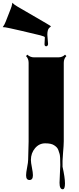

<svg xmlns="http://www.w3.org/2000/svg" viewBox="-122 -1068 573 1398"><path d="M202.1 -746.6 204.6 -796.4Q204.6 -802.2 170.9 -811Q137.2 -819.8 33 -843.8Q-71.3 -867.7 -83 -868.9Q-94.7 -870.1 -98.4 -870.1Q-102.1 -870.1 -102.1 -870.8Q-102.1 -871.6 -99.1 -875Q-89.8 -886.7 -80.6 -910.2L-43.9 -1003.9Q-35.6 -1024.9 -34.2 -1036.6Q-32.7 -1048.3 -32.2 -1048.3Q-31.7 -1048.3 -28.8 -1044.9Q-17.1 -1032.7 4.4 -1020.5L214.4 -898.4Q249 -877.9 249 -876.5Q249 -875 244.9 -872.1Q240.7 -869.1 235.8 -864.3Q222.7 -851.1 222.7 -814.5L228 -748Q228 -740.2 223.9 -735.6Q219.7 -731 214.4 -731Q202.1 -731 202.1 -746.6ZM311.5 263.2 316.9 133.3Q316.9 70.3 312.3 53.7Q307.6 37.1 302.7 24.4Q297.9 11.7 290 3.9Q282.2 -3.9 271.5 -10.7Q251 -24.4 207 -24.4Q163.1 -24.4 133.1 11.2Q103 46.9 103 96.7Q103 115.2 110.4 152.1Q117.7 189 117.7 207.5Q117.7 242.7 92.8 242.7Q67.9 242.7 67.9 208.5Q67.9 189.5 75.4 151.4Q83 113.3 83 93.8L86.4 -37.1V-610.8Q86.4 -641.1 67.4 -659.7L77.1 -669.9Q97.7 -650.4 126 -650.4H302.7Q332 -650.4 351.6 -669.9L361.3 -659.7Q342.3 -640.6 342.3 -610.8V-39.6Q342.3 -14.2 336.9 48.1Q331.5 110.4 333.5 144H333Q351.1 225.1 351.1 267.6Q351.1 310.1 335 310.1Q311.5 310.1 311.5 263.2Z"/></svg>

Font: Nosifer
Style: Regular
Weight: 400
Version: Version 001.002